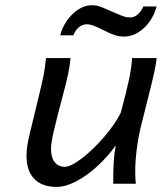

<svg xmlns="http://www.w3.org/2000/svg" viewBox="-20 -714 628 746"><path d="M429.7 -148.9Q397 -103.5 356.4 -66.7Q315.9 -29.8 274.9 -8.8Q233.9 12.2 200.2 12.2Q143.6 12.2 113.3 -18.8Q83 -49.8 83 -109.9Q83 -143.1 95.2 -192.9L129.4 -334.5Q142.6 -388.2 148.7 -418.5Q154.8 -448.7 158.7 -488.3H253.9Q252 -461.9 245.1 -428.7Q238.3 -395.5 224.1 -342.8Q199.7 -251 189 -204.8Q178.2 -158.7 178.2 -136.7Q178.2 -101.6 192.6 -83.7Q207 -65.9 231.9 -65.9Q255.4 -65.9 298.6 -99.1Q341.8 -132.3 384.5 -181.9Q427.2 -231.4 449.2 -275.9Q472.2 -361.8 481.4 -405.3Q490.7 -448.7 493.2 -488.3H588.4Q586.4 -464.4 577.9 -426.5Q569.3 -388.7 552.7 -323.2Q537.1 -263.2 527.3 -222.2Q517.1 -179.7 511.2 -133.3Q505.4 -86.9 505.4 -48.8Q505.4 -17.6 507.8 0H419.9Q419.9 -45.4 421.6 -79.3Q423.3 -113.3 429.7 -148.9ZM337.4 -693.8Q352.5 -693.8 366 -689.5Q379.4 -685.1 399.4 -675.8L415.5 -668.9L427.7 -663.6Q449.7 -653.8 461.7 -649.9Q473.6 -646 485.8 -646Q502 -646 515.9 -658.7Q529.8 -671.4 537.1 -689H588.4Q580.6 -658.2 562 -631.3Q543.5 -604.5 517.1 -588.1Q490.7 -571.8 461.9 -571.8Q443.8 -571.8 426 -577.6Q408.2 -583.5 386.2 -594.7Q359.4 -608.4 344.5 -614Q329.6 -619.6 316.9 -619.6Q299.8 -619.6 285.6 -607.4Q271.5 -595.2 265.1 -576.7H213.9Q221.2 -606.4 239.7 -633.3Q258.3 -660.2 283.9 -677Q309.6 -693.8 337.4 -693.8Z"/></svg>

Font: Lesson One
Style: Italic
Weight: 400
Italic angle: -14°
Designer: But Ko, Victor Gaultney, Annie Olsen, Julie Remington, Don Collingsworth, Eric Hays, Becca Hirsbrunner
Version: Version 1.100